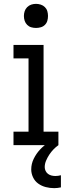

<svg xmlns="http://www.w3.org/2000/svg" viewBox="-20 -753 373 996"><path d="M50 0V-70H128V-450H50V-520H206V-70H283V0ZM167 -608Q154 -608 142 -611.5Q130 -615 121 -624Q112 -633 108 -645Q104 -657 104 -670Q104 -683 108 -695Q112 -707 121 -716Q130 -725 142 -729Q154 -733 167 -733Q179 -733 191.5 -729Q204 -725 213 -716Q222 -707 225.5 -695Q229 -683 229 -670Q229 -657 225.5 -645Q222 -633 213 -624Q204 -615 191.5 -611.5Q179 -608 167 -608ZM261 223Q239 223 217.5 217.5Q196 212 178.5 199.5Q161 187 151.5 167Q142 147 142 126Q142 97 155 70.5Q168 44 187.5 23Q207 2 231.5 -13.5Q256 -29 283 -40V0Q269 10 257 22.5Q245 35 235.5 49.5Q226 64 219 80.5Q212 97 212 114Q212 124 216.5 133.5Q221 143 229 149Q237 155 247 157.5Q257 160 267 160Q274 160 281.5 159Q289 158 296 156V219Q287 221 278 222Q269 223 261 223Z"/></svg>

Font: Huly
Style: Regular
Weight: 400
Designer: Belleve Invis
Foundry: Belleve Invis
Version: Version 33.2.5; ttfautohint (v1.8.4)